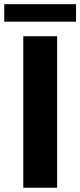

<svg xmlns="http://www.w3.org/2000/svg" viewBox="-40 -881 377 901"><path d="M228 -710.9V0H69.3V-710.9ZM316.9 -861.3V-779.3H-20V-861.3Z"/></svg>

Font: Vazirmatn UI FD ExtraBold
Style: Regular
Weight: 800
Designer: Saber Rastikerdar
Foundry: Saber Rastikerdar
Version: Version 33.003